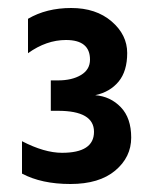

<svg xmlns="http://www.w3.org/2000/svg" viewBox="-20 -848 383 480"><path d="M35 -414V-495Q91 -466 135 -466Q215 -466 215 -518.5Q215 -571 125 -571H107V-647H125Q160 -647 182.5 -660.5Q205 -674 205 -699Q205 -748 145 -748Q96 -748 50 -715V-801Q96 -828 158 -828Q220 -828 259 -794.5Q298 -761 298 -715.5Q298 -670 276.5 -644Q255 -618 218 -610Q256 -607 282 -580Q308 -553 308 -504Q308 -455 268 -421.5Q228 -388 156 -388Q84 -388 35 -414Z"/></svg>

Font: Hind Guntur SemiBold
Style: Regular
Weight: 600
Designer: Manushi Parikh, Hitesh Malaviya
Foundry: Indian Type Foundry
Version: Version 1.000;PS 1.0;hotconv 1.0.86;makeotf.lib2.5.63406; tt